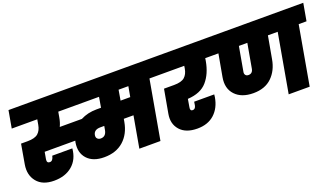

<svg xmlns="http://www.w3.org/2000/svg" viewBox="-66 -1242 3050 1753"><g transform="rotate(-20 1459.5 -365.5)"><path d="M1140 -471 1158 -571H1063L1046 -471ZM759 -208Q809 -208 820 -266L827 -305H789Q727 -305 718 -256Q714 -233 726.5 -220.5Q739 -208 759 -208ZM468 -520Q460 -472 442 -435H657Q726 -471 812 -471H856L873 -571H477ZM483 -212Q474 -108 405.5 -49.5Q337 9 228 9Q116 9 62 -57.5Q8 -124 25 -223L58 -413H121Q193 -413 224 -440.5Q255 -468 264 -520L273 -571H25L55 -740H1469L1439 -571H1363L1262 0H1057L1111 -305H1017L1012 -277Q992 -165 919.5 -100.5Q847 -36 731 -36Q622 -36 567 -96.5Q512 -157 529 -255Q530 -258 531 -262Q532 -266 532 -269H235L223 -201Q217 -164 248 -164Q278 -164 288 -212Z M1418 -571 1448 -740H1998L1968 -571H1905L1901 -545Q1880 -427 1817.5 -355Q1755 -283 1629 -276L1616 -199Q1609 -164 1636 -164Q1662 -164 1669 -199L1674 -232H1869Q1867 -213 1866 -206Q1849 -106 1785.5 -48.5Q1722 9 1620 9Q1508 9 1453 -53Q1398 -115 1415 -209L1456 -438H1554Q1626 -438 1657 -465.5Q1688 -493 1697 -545L1701 -571Z M2224 -291Q2264 -291 2272 -335L2314 -571H2232L2190 -335Q2186 -316 2195.5 -303.5Q2205 -291 2224 -291ZM1946 -571 1976 -740H2919L2889 -571H2813L2712 0H2508L2609 -571H2514L2475 -354Q2457 -249 2390.5 -184.5Q2324 -120 2211 -120Q2096 -120 2035.5 -184.5Q1975 -249 1994 -354L2033 -571Z"/></g></svg>

Font: Poppins Black
Style: Italic
Weight: 900
Italic angle: -10°
Designer: Ninad Kale (Devanagari), Jonny Pinhorn (Latin)
Foundry: Indian Type Foundry
Version: Version 3.200;PS 1.000;hotconv 16.6.54;makeotf.lib2.5.65590